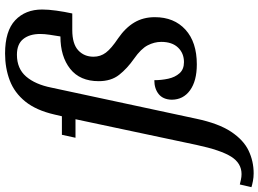

<svg xmlns="http://www.w3.org/2000/svg" viewBox="-288 -652 1046 777"><g transform="rotate(-90 235.5 -263.0)"><path d="M-77 240Q-93 240 -108.5 237Q-124 234 -133 231L-122 184Q-114 186 -102.5 188.5Q-91 191 -80 191Q-36 191 -9.5 149Q17 107 38 9L142 -481H67L79 -536H154L161 -566Q178 -640 213.5 -684Q249 -728 299 -747Q349 -766 408 -766Q499 -766 542.5 -725Q586 -684 586 -616Q586 -591 581.5 -558.5Q577 -526 570 -494H503Q447 -494 421 -470Q395 -446 395 -408Q395 -380 411.5 -358Q428 -336 470 -308Q512 -279 533.5 -243Q555 -207 555 -160Q555 -82 504.5 -36Q454 10 364 10Q297 10 259 -17.5Q221 -45 221 -92Q222 -127 244 -144.5Q266 -162 300 -162Q300 -133 306 -105.5Q312 -78 328 -60Q344 -42 373 -42Q409 -42 432 -66Q455 -90 455 -134Q455 -162 441 -189Q427 -216 387 -244Q347 -272 321.5 -304.5Q296 -337 296 -387Q296 -463 346 -502.5Q396 -542 477 -542Q481 -566 484 -586.5Q487 -607 487 -624Q487 -667 466.5 -692.5Q446 -718 403 -718Q347 -718 315 -681Q283 -644 270 -579L144 8Q125 98 91.5 148.5Q58 199 15 219.5Q-28 240 -77 240Z"/></g></svg>

Font: Noto Serif SemiCondensed Medium
Style: Italic
Weight: 500
Width: 4
Italic angle: -12°
Designer: Monotype Design Team
Foundry: Monotype Imaging Inc.
Version: Version 2.013